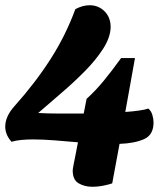

<svg xmlns="http://www.w3.org/2000/svg" viewBox="-35 -700 620 734"><path d="M317 14Q289 14 266 1Q243 -12 243 -48Q243 -53 246 -69Q249 -85 253 -104L263 -156Q217 -160 173 -163.5Q129 -167 90 -167Q67 -167 46.5 -165Q26 -163 9 -158Q-15 -185 -15 -216Q-15 -255 21 -295Q99 -382 157.5 -473Q216 -564 253 -665Q281 -680 308 -680Q341 -680 364.5 -657Q388 -634 388 -596Q387 -557 359.5 -514Q332 -471 289 -427.5Q246 -384 198.5 -343.5Q151 -303 111 -268Q147 -266 186.5 -266Q226 -266 266 -266Q275 -266 285 -266L296 -322Q331 -354 361 -390.5Q391 -427 428 -478H481L444 -272Q474 -274 497.5 -277.5Q521 -281 532 -285Q543 -276 547.5 -260.5Q552 -245 552 -232Q552 -184 515.5 -168Q479 -152 422 -150L394 1Q383 5 361.5 9.5Q340 14 317 14Z"/></svg>

Font: Sansita Swashed
Style: Bold
Weight: 700
Designer: Pablo Cosgaya
Foundry: Omnibus-Type
Version: Version 1.003; ttfautohint (v1.8.3)